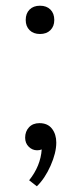

<svg xmlns="http://www.w3.org/2000/svg" viewBox="-20 -521 281 672"><path d="M70 -451Q70 -474 83.5 -487.5Q97 -501 120 -501Q143 -501 156.5 -487.5Q170 -474 170 -451Q170 -429 156.5 -415.5Q143 -402 120 -402Q97 -402 83.5 -415.5Q70 -429 70 -451ZM82 110Q122 60 126 2Q119 5 110 5Q93 5 80.5 -7.5Q68 -20 68 -39Q68 -61 81.5 -75.5Q95 -90 118 -90Q147 -90 162 -70.5Q177 -51 177 -22Q177 14 157 59Q137 104 109 131Z"/></svg>

Font: Trirong Light
Style: Regular
Weight: 300
Designer: Katatrad Team
Foundry: CadsonDemak
Version: Version 1.001